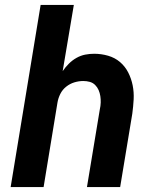

<svg xmlns="http://www.w3.org/2000/svg" viewBox="-20 -755 640 775"><path d="M23 0 144 -735H278L233 -468Q244 -484 258 -498Q272 -512 289 -521.5Q306 -531 324 -534.5Q342 -538 360 -538Q389 -538 416.5 -530Q444 -522 464.5 -504.5Q485 -487 497.5 -462.5Q510 -438 515.5 -410.5Q521 -383 519.5 -354Q518 -325 514 -296L465 0H331L383 -314Q386 -327 386.5 -340.5Q387 -354 385 -367Q383 -380 378 -391.5Q373 -403 364 -412Q355 -421 342.5 -424.5Q330 -428 316 -428Q298 -428 280 -422.5Q262 -417 247 -405Q232 -393 223.5 -376Q215 -359 212 -341L156 0Z"/></svg>

Font: Iosevka Curly XBdExObl
Style: Regular
Weight: 800
Width: 7
Italic angle: -9°
Monospace: yes
Designer: Belleve Invis
Foundry: Belleve Invis
Version: Version 11.1.0; ttfautohint (v1.8.3)